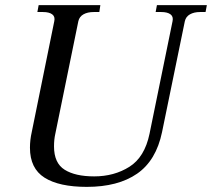

<svg xmlns="http://www.w3.org/2000/svg" viewBox="-20 -720 828 750"><path d="M97 -143Q97 -173 104 -204L192 -637Q196 -655 184 -664Q172 -673 148 -673H126L131 -700H372L368 -673H346Q322 -673 306 -664Q290 -655 286 -637L196 -197Q191 -175 191 -148Q191 -83 232.5 -57Q274 -31 348 -31Q426 -31 485.5 -68.5Q545 -106 564 -197L654 -637Q658 -655 646 -664Q634 -673 610 -673H588L593 -700H788L783 -673H761Q738 -673 722 -664Q706 -655 702 -637L613 -204Q590 -93 515.5 -41.5Q441 10 319 10Q211 10 154 -26Q97 -62 97 -143Z"/></svg>

Font: Taviraj
Style: Italic
Weight: 400
Italic angle: -12°
Designer: Katatrad Team
Foundry: CadsonDemak
Version: Version 1.001